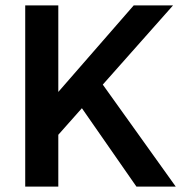

<svg xmlns="http://www.w3.org/2000/svg" viewBox="-20 -688 688 708"><path d="M73 0V-668H195V-349L473 -668H618L359 -376L628 0H483L282 -289L195 -191V0Z"/></svg>

Font: Gantari SemiBold
Style: Regular
Weight: 600
Designer: Anugrah Pasau
Foundry: Lafontype
Version: Version 1.000; ttfautohint (v1.8.3)